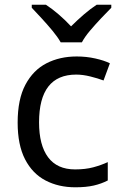

<svg xmlns="http://www.w3.org/2000/svg" viewBox="-20 -786 520 816"><path d="M300 10Q229 10 173.5 -19Q118 -48 86.5 -109Q55 -170 55 -265Q55 -364 88 -426Q121 -488 177.5 -517Q234 -546 306 -546Q347 -546 385 -537.5Q423 -529 447 -517L420 -444Q396 -453 364 -461Q332 -469 304 -469Q146 -469 146 -266Q146 -169 184.5 -117.5Q223 -66 299 -66Q343 -66 376.5 -75Q410 -84 438 -97V-19Q411 -5 378.5 2.5Q346 10 300 10ZM238 -606Q225 -629 203 -655.5Q181 -682 157 -708Q133 -734 115 -753V-766H175Q201 -749 229 -725Q257 -701 282 -674Q309 -701 337 -725Q365 -749 391 -766H453V-753Q434 -734 409.5 -708Q385 -682 362.5 -655.5Q340 -629 328 -606Z"/></svg>

Font: Noto Sans Marchen
Style: Regular
Weight: 400
Designer: Monotype Design Team
Foundry: Monotype Imaging Inc.
Version: Version 2.003; ttfautohint (v1.8.4.7-5d5b)